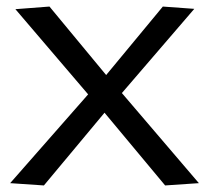

<svg xmlns="http://www.w3.org/2000/svg" viewBox="-20 -560 638 586"><path d="M11 -1 249 -272 27 -532 131 -540 304 -331 477 -540 573 -533 352 -276 587 -1 484 6 299 -216 114 6Z"/></svg>

Font: Georama SemiExpanded
Style: Regular
Weight: 400
Width: 6
Designer: Jean-Baptiste Levee
Foundry: Production Type
Version: Version 1.001